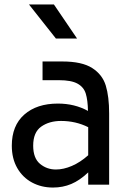

<svg xmlns="http://www.w3.org/2000/svg" viewBox="-20 -829 575 862"><path d="M33 0ZM470 -320V0H376V-55Q338 -19 300 -3Q262 13 218 13Q166 13 124 -9.5Q82 -32 57.5 -74.5Q33 -117 33 -175Q33 -265 89 -314.5Q145 -364 240 -364Q315 -364 375 -331Q374 -380 365 -409Q356 -438 328 -453.5Q300 -469 245 -469H171V-553H260Q348 -553 394 -523.5Q440 -494 455 -444.5Q470 -395 470 -320ZM376 -132V-258Q320 -286 254 -286Q201 -286 165 -260.5Q129 -235 129 -175Q129 -119 159.5 -93.5Q190 -68 231 -68Q265 -68 302.5 -84Q340 -100 376 -132ZM110 -809H222L326 -656H231Z"/></svg>

Font: Biryani
Style: Regular
Weight: 400
Designer: Dan Reynolds and Mathieu Reguer
Foundry: Dan Reynolds and Mathieu Reguer
Version: Version 1.004; ttfautohint (v1.1) -l 5 -r 5 -G 72 -x 0 -D la